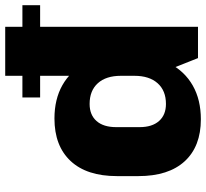

<svg xmlns="http://www.w3.org/2000/svg" viewBox="-47 -733 791 737"><g transform="rotate(-90 348.5 -364.5)"><path d="M259 11Q155 11 98 -51Q41 -113 41 -229V-311Q41 -427 99 -489Q157 -551 262 -551Q336 -551 390 -520.5Q444 -490 473.5 -433.5Q503 -377 503 -298V-244Q503 -166 473 -108.5Q443 -51 388.5 -20Q334 11 259 11ZM318 -123Q369 -123 397.5 -155Q426 -187 426 -244V-296Q426 -353 397.5 -384.5Q369 -416 318 -416Q276 -416 252.5 -389.5Q229 -363 229 -314V-224Q229 -176 252.5 -149.5Q276 -123 318 -123ZM426 -171V-740H614V0H494ZM697 -674V-606H343V-674Z"/></g></svg>

Font: Pathway Extreme SemiCondensed ExtraBold
Style: Regular
Weight: 800
Width: 4
Version: Version 1.001;gftools[0.9.26]